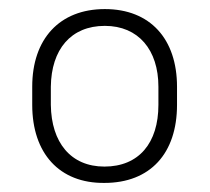

<svg xmlns="http://www.w3.org/2000/svg" viewBox="-20 -742 462 423"><path d="M51 -551V-511C51 -404 111 -338 210 -339C311 -339 370 -404 370 -511V-551C370 -656 311 -722 211 -722C111 -722 51 -656 51 -551ZM92 -511V-551C93 -633 136 -685 211 -685C285 -685 329 -632 329 -551V-511C329 -427 286 -375 210 -375C136 -375 93 -428 92 -511Z"/></svg>

Font: Wafeq Light
Style: Regular
Weight: 300
Designer: Rasmus Andersson & Azza Alameddine
Foundry: Google & TypeTogether
Version: Version 3.000;January 28, 2025;FontCreator 15.0.0.3014 64-bi